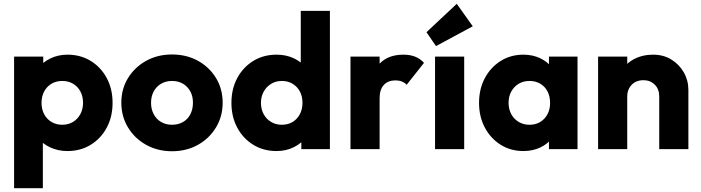

<svg xmlns="http://www.w3.org/2000/svg" viewBox="-20 -783 3678 1008"><path d="M334 10Q285 10 244 -9Q203 -28 177 -61.5Q151 -95 147 -138V-343Q151 -386 177 -421Q203 -456 244 -476Q285 -496 334 -496Q403 -496 456.5 -463Q510 -430 540.5 -373Q571 -316 571 -243Q571 -170 540.5 -113Q510 -56 456.5 -23Q403 10 334 10ZM54 205V-486H207V-361L182 -243L205 -125V205ZM306 -128Q339 -128 363.5 -143Q388 -158 402 -184Q416 -210 416 -243Q416 -277 402 -303Q388 -329 363.5 -343.5Q339 -358 307 -358Q275 -358 250.5 -343.5Q226 -329 212 -303Q198 -277 198 -243Q198 -210 211.5 -184Q225 -158 250 -143Q275 -128 306 -128Z M883 11Q808 11 747.5 -22.5Q687 -56 652 -114Q617 -172 617 -244Q617 -316 652 -373Q687 -430 747 -463.5Q807 -497 883 -497Q959 -497 1019 -464Q1079 -431 1114 -373.5Q1149 -316 1149 -244Q1149 -172 1114 -114Q1079 -56 1019 -22.5Q959 11 883 11ZM883 -128Q916 -128 941 -142.5Q966 -157 979.5 -183.5Q993 -210 993 -244Q993 -278 979 -303.5Q965 -329 940.5 -343.5Q916 -358 883 -358Q851 -358 826 -343.5Q801 -329 787 -303Q773 -277 773 -243Q773 -210 787 -183.5Q801 -157 826 -142.5Q851 -128 883 -128Z M1432 10Q1363 10 1309.5 -23Q1256 -56 1225.5 -113Q1195 -170 1195 -243Q1195 -316 1225.5 -373Q1256 -430 1309.5 -463Q1363 -496 1432 -496Q1482 -496 1522.5 -477Q1563 -458 1589.5 -424.5Q1616 -391 1619 -348V-143Q1616 -100 1590 -65.5Q1564 -31 1523 -10.5Q1482 10 1432 10ZM1459 -128Q1492 -128 1516 -142.5Q1540 -157 1554 -183Q1568 -209 1568 -243Q1568 -277 1554.5 -302.5Q1541 -328 1516.5 -343Q1492 -358 1460 -358Q1428 -358 1403.5 -343Q1379 -328 1364.5 -302Q1350 -276 1350 -243Q1350 -210 1364 -184Q1378 -158 1403 -143Q1428 -128 1459 -128ZM1712 0H1562V-131L1585 -249L1559 -367V-726H1712Z M1820 0V-486H1973V0ZM1973 -267 1909 -317Q1928 -402 1973 -449Q2018 -496 2098 -496Q2133 -496 2159.5 -485.5Q2186 -475 2206 -453L2115 -338Q2105 -349 2090 -355Q2075 -361 2056 -361Q2018 -361 1995.5 -337.5Q1973 -314 1973 -267Z M2264 0V-486H2417V0ZM2269 -541 2219 -614 2378 -763 2462 -645Z M2728 10Q2661 10 2608.5 -23Q2556 -56 2525.5 -113Q2495 -170 2495 -243Q2495 -316 2525.5 -373Q2556 -430 2608.5 -463Q2661 -496 2728 -496Q2777 -496 2816.5 -477Q2856 -458 2881 -424.5Q2906 -391 2909 -348V-138Q2906 -95 2881.5 -61.5Q2857 -28 2817 -9Q2777 10 2728 10ZM2759 -128Q2808 -128 2838 -160.5Q2868 -193 2868 -243Q2868 -277 2854.5 -303Q2841 -329 2816.5 -343.5Q2792 -358 2760 -358Q2728 -358 2703.5 -343.5Q2679 -329 2664.5 -303Q2650 -277 2650 -243Q2650 -210 2664 -184Q2678 -158 2703 -143Q2728 -128 2759 -128ZM2862 0V-131L2885 -249L2862 -367V-486H3012V0Z M3441 0V-277Q3441 -315 3417.5 -338.5Q3394 -362 3358 -362Q3333 -362 3314 -351.5Q3295 -341 3284 -321.5Q3273 -302 3273 -277L3214 -306Q3214 -363 3239 -406Q3264 -449 3308.5 -472.5Q3353 -496 3409 -496Q3463 -496 3504.5 -470.5Q3546 -445 3570 -403Q3594 -361 3594 -311V0ZM3120 0V-486H3273V0Z"/></svg>

Font: Outfit Thin
Style: Bold
Weight: 700
Version: Version 1.100;gftools[0.9.27]